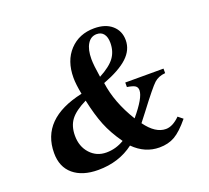

<svg xmlns="http://www.w3.org/2000/svg" viewBox="-120 -832 1089 1000"><g transform="rotate(-20 424.5 -331.5)"><path d="M745 -101 771 -80Q725 -24 688.5 -3Q652 18 603 18Q523 18 461 -44Q378 19 263 19Q176 19 126 -23Q76 -65 76 -142Q76 -332 316 -384Q305 -440 305 -476Q305 -570 357.5 -626Q410 -682 494 -682Q556 -682 592 -650.5Q628 -619 628 -568Q628 -514 583.5 -472.5Q539 -431 446 -396Q461 -284 532 -169Q606 -257 606 -298Q606 -315 594 -323Q582 -331 550 -336V-361H762V-336Q724 -333 700 -311Q676 -289 595 -182Q571 -151 557 -133Q609 -61 667 -61Q705 -61 745 -101ZM548 -582Q548 -614 534.5 -631.5Q521 -649 496 -649Q463 -649 444.5 -618.5Q426 -588 426 -536Q426 -502 437 -434Q499 -467 523.5 -501Q548 -535 548 -582ZM433 -80Q389 -142 365.5 -200.5Q342 -259 324 -343Q261 -312 235 -277.5Q209 -243 209 -190Q209 -130 244.5 -91Q280 -52 334 -52Q387 -52 433 -80Z"/></g></svg>

Font: STIX MathJax Main
Style: Bold Italic
Weight: 700
Italic angle: -16.33°
Designer: MicroPress Inc., with final additions and corrections provided by Coen Hoffman, Elsevier (retired)
Version: Version 1.1.1